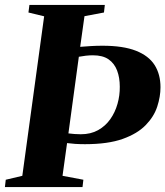

<svg xmlns="http://www.w3.org/2000/svg" viewBox="-34 -763 674 783"><path d="M-14 0 -10.5 -30 57 -46 146 -696.5 82 -712 86 -743H393.5L390 -712L310.5 -697L293 -572Q315 -574 337.8 -575.2Q360.5 -576.5 384 -576.5Q468.5 -576.5 520.5 -556Q572.5 -535.5 596.5 -497.8Q620.5 -460 620.5 -407Q620.5 -369 607.2 -328.2Q594 -287.5 560.2 -252.8Q526.5 -218 466.5 -196.5Q406.5 -175 312.5 -175Q291.5 -175 272.5 -176.2Q253.5 -177.5 239.5 -179.5L221 -46L306 -30L302.5 0ZM287.5 -531.5 245 -219Q257 -217.5 269.5 -216.5Q282 -215.5 295.5 -215.5Q336 -215.5 366 -232.2Q396 -249 415.8 -277Q435.5 -305 445.2 -339.5Q455 -374 454.5 -409.5Q454.5 -446.5 443.5 -475.5Q432.5 -504.5 408.8 -521Q385 -537.5 345 -537.5Q331.5 -537.5 315.8 -535.8Q300 -534 287.5 -531.5Z"/></svg>

Font: Merriweather 96pt ExtraBold
Style: Italic
Weight: 800
Italic angle: -7.8°
Version: Version 2.101